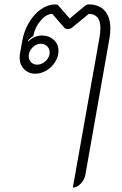

<svg xmlns="http://www.w3.org/2000/svg" viewBox="-20 -613 553 870"><path d="M430 -438Q435 -466 435 -485Q435 -550 382 -550L308 -489Q298 -481 287 -481Q283 -481 278 -483Q273 -485 270 -489L217 -550Q190 -550 164 -519.5Q138 -489 131 -450Q129 -448 121.5 -443.5Q114 -439 106 -427L108 -425Q135 -452 170 -452Q202 -452 223.5 -432.5Q245 -413 245 -383Q245 -357 230 -332.5Q215 -308 190.5 -293.5Q166 -279 140 -279Q110 -279 89.5 -299.5Q69 -320 69 -351Q69 -362 70 -367L81 -428Q89 -473 111.5 -511Q134 -549 165.5 -571Q197 -593 231 -593Q237 -593 240.5 -591Q244 -589 247 -585L296 -529L363 -585Q372 -593 382 -593Q429 -593 454.5 -564.5Q480 -536 480 -484Q480 -460 476 -439L367 178Q363 201 346 219Q329 237 310 237ZM205 -375Q205 -392 193.5 -403.5Q182 -415 164 -415Q144 -415 127 -397.5Q110 -380 110 -359Q110 -342 121 -331Q132 -320 148 -320Q170 -320 187.5 -337Q205 -354 205 -375Z"/></svg>

Font: K2D Thin
Style: Italic
Weight: 100
Italic angle: -10°
Designer: Katatrad Aksorn Co.,Ltd.
Foundry: Cadson Demak Co.,Ltd.
Version: Version 1.000; ttfautohint (v1.6)